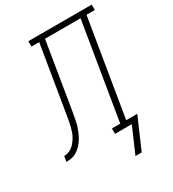

<svg xmlns="http://www.w3.org/2000/svg" viewBox="-271 -851 1028 1142"><g transform="rotate(-30 243.0 -280.0)"><path d="M360 175H317L393 0H278V-37H335L444 -698H200L129 -265Q126 -248 123 -231Q120 -214 117 -197Q114 -180 109.5 -163Q105 -146 98.5 -129Q92 -112 84 -96Q76 -80 65.5 -65Q55 -50 41.5 -37Q28 -24 12 -15Q-4 -6 -21.5 -3Q-39 0 -56 0L-50 -37Q-35 -37 -20 -42Q-5 -47 7.5 -57Q20 -67 30 -80Q40 -93 48 -107Q56 -121 61 -136Q66 -151 70 -165.5Q74 -180 76.5 -195Q79 -210 82 -225L160 -698H107V-735H542V-698H485L376 -37H452Z"/></g></svg>

Font: Iosevka Curly Slab Extralight
Style: Italic
Weight: 200
Italic angle: -9°
Monospace: yes
Designer: Belleve Invis
Foundry: Belleve Invis
Version: Version 22.1.2; ttfautohint (v1.8.4)